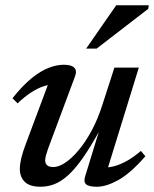

<svg xmlns="http://www.w3.org/2000/svg" viewBox="-20 -700 586 731"><path d="M304 -28 360.5 -212 363 -210Q326 -142.5 295.8 -99.2Q265.5 -56 238.5 -32Q211.5 -8 186.2 1.5Q161 11 134.5 11Q93 11 74.2 -7.8Q55.5 -26.5 55.5 -57Q55.5 -74.5 61 -98Q66.5 -121.5 79 -154L173 -405.5L190 -378.5Q169.5 -379.5 145.8 -371.5Q122 -363.5 97.2 -347.2Q72.5 -331 47 -306.5L27.5 -326Q66.5 -375 100.8 -402.5Q135 -430 165.5 -441.8Q196 -453.5 223 -453.5Q252 -453.5 263 -442Q274 -430.5 265 -407.5L162.5 -132.5Q157.5 -118 154.8 -107.5Q152 -97 152 -89.5Q152 -77 159.8 -70.5Q167.5 -64 183.5 -64Q203 -64 227.5 -80Q252 -96 278 -126.5Q304 -157 328 -201Q352 -245 370 -301.5L415.5 -442.5H508.5L384 -39L375.5 -63Q395 -61.5 417.8 -68Q440.5 -74.5 465.8 -89Q491 -103.5 516.5 -125.5L533.5 -105Q476.5 -40 430.5 -14.5Q384.5 11 349 11Q318.5 11 308 1.8Q297.5 -7.5 304 -28ZM308 -515 422.5 -680H546.5L544.5 -666.5L348 -515Z"/></svg>

Font: Newsreader 16pt Medium
Style: Italic
Weight: 500
Italic angle: -17°
Designer: Hugues Gentile
Foundry: Production Type
Version: Version 1.003